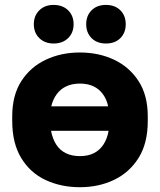

<svg xmlns="http://www.w3.org/2000/svg" viewBox="-20 -760 660 793"><path d="M309.8 13.2Q232.3 13.2 168.7 -16.3Q105.2 -45.8 67.8 -107.1Q30.5 -168.3 30.5 -260V-280Q30.5 -366 67.8 -424.5Q105.2 -483 168.7 -513.1Q232.3 -543.2 309.8 -543.2Q388.3 -543.2 451.7 -513.1Q515 -483 552.7 -424.5Q590.3 -366 590.3 -280V-260Q590.3 -168.7 552.7 -108.3Q515 -48 451.7 -17.4Q388.3 13.2 309.8 13.2ZM309.8 -115.2Q343.5 -115.2 367.7 -127.3Q391.8 -139.5 407.4 -163.3Q423 -187.2 428.5 -219.7H190.8Q197.2 -186.2 212.3 -162.8Q227.3 -139.5 252 -127.3Q276.7 -115.2 309.8 -115.2ZM309.8 -414.8Q278.2 -414.8 254 -403.6Q229.8 -392.3 214.2 -370.9Q198.5 -349.5 191.7 -320.8H426.7Q420.7 -349.5 405.2 -370.9Q389.8 -392.3 365.8 -403.6Q341.8 -414.8 309.8 -414.8ZM201.4 -580.3Q165.2 -580.3 142.4 -602.5Q119.7 -624.7 119.7 -659.9Q119.7 -695.2 142.4 -717.4Q165 -739.7 201.3 -739.7Q238.5 -739.7 261.3 -717.5Q284 -695.3 284 -660.1Q284 -624.8 261.3 -602.6Q238.6 -580.3 201.4 -580.3ZM417.7 -580.3Q380.5 -580.3 358.3 -602.5Q336 -624.7 336 -659.9Q336 -695.2 358.2 -717.4Q380.4 -739.7 417.6 -739.7Q454.8 -739.7 477.1 -717.5Q499.3 -695.3 499.3 -660.1Q499.3 -624.8 477.2 -602.6Q455 -580.3 417.7 -580.3Z"/></svg>

Font: Golos Text
Style: Regular
Weight: 400
Designer: A.Korolkova, Vitaly Kuzmin
Foundry: ParaType Ltd
Version: Version 2.004